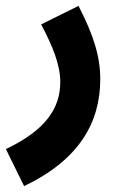

<svg xmlns="http://www.w3.org/2000/svg" viewBox="-59 -403 433 653"><path d="M23 230C209 141 282 15 282 -134C282 -211 259 -284 208 -383L81 -320C120 -246 146 -183 146 -124C146 -35 96 40 -39 104Z"/></svg>

Font: Noto Sans Arabic UI Cn
Style: Bold
Weight: 700
Width: 3
Designer: Monotype Design Team, Nadine Chahine and Nizar Qandah
Foundry: Monotype Imaging Inc.
Version: Version 2.010